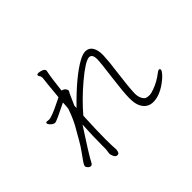

<svg xmlns="http://www.w3.org/2000/svg" viewBox="-159 -1008 1318 1318"><g transform="rotate(-45 500.0 -349.0)"><path d="M383 -709V-713Q383 -726 364 -733.5Q345 -741 332.5 -741Q320 -741 318 -735L317 -732Q317 -726 323 -718.5Q329 -711 329 -699V-694Q325 -669 312 -525Q297 -518 275 -507Q185 -462 157 -462L136 -464Q128 -464 128 -454.5Q128 -445 143.5 -431Q159 -417 172.5 -417Q186 -417 308 -478Q307 -465 306.5 -450.5Q306 -436 304 -422Q276 -340 238 -278Q223 -252 202 -215Q181 -178 156 -144Q131 -110 118 -90.5Q105 -71 105 -62Q105 -53 115 -43Q125 -33 135.5 -33Q146 -33 153 -46Q182 -102 296 -276Q290 -168 290 -86V-59Q290 -36 288 -28Q286 -20 285 -8V-6Q285 10 293.5 26Q302 42 315.5 42.5Q329 43 333.5 33Q338 23 339 11V4L337 -34L336 -93Q336 -177 343 -315Q417 -402 512 -482Q615 -569 653 -571H655Q685 -571 685 -521V-516Q684 -485 668 -362.5Q652 -240 651 -178V-174Q651 -123 666 -94Q693 -41 750 -41Q810 -41 879 -91Q908 -112 925.5 -132Q943 -152 943 -162Q943 -172 932 -172Q927 -172 915 -163Q862 -122 810 -104Q782 -93 763.5 -93Q745 -93 732 -98Q720 -104 710 -124Q700 -144 700 -173V-176Q702 -238 720 -375Q730 -442 733 -510V-521Q733 -562 716.5 -589.5Q700 -617 666 -618H664Q640 -618 603 -598Q501 -543 347 -385Q347 -391 347.5 -396.5Q348 -402 348 -407Q363 -439 374 -465.5Q385 -492 389.5 -497.5Q394 -503 394 -510.5Q394 -518 385 -528.5Q376 -539 359 -543Q373 -668 383 -709Z"/></g></svg>

Font: LXGW WenKai Mono TC Light
Style: Regular
Weight: 300
Designer: LXGW / Fontworks Inc.
Foundry: LXGW / Fontworks Inc.
Version: Version 1.330